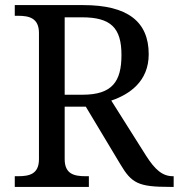

<svg xmlns="http://www.w3.org/2000/svg" viewBox="-20 -734 702 754"><path d="M38 0H329V-42H316C272 -42 234 -50 234 -109V-315H317L452 -90C497 -14 523 0 648 0H662V-42H659C617 -42 588 -69 554 -122L417 -339C488 -363 564 -414 564 -521C564 -650 480 -714 307 -714H38V-672H51C95 -672 133 -663 133 -604V-109C133 -50 95 -42 51 -42H38ZM304 -362H234V-666H302C415 -666 457 -625 457 -518C457 -414 421 -362 304 -362Z"/></svg>

Font: Noto Serif Devanagari
Style: Regular
Weight: 400
Designer: Universal Thirst, Indian Type Foundry and the Monotype Design Team
Foundry: Monotype Imaging Inc.
Version: Version 2.004